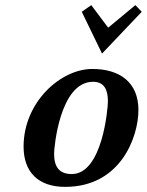

<svg xmlns="http://www.w3.org/2000/svg" viewBox="-20 -719 573 749"><path d="M378 -510 533 -673 508 -699 402 -611 336 -699 299 -673ZM401 -324C401 -298 380 -40 260 -40C210 -40 191 -69 191 -120C191 -142 213 -400 343 -400C385 -400 401 -371 401 -324ZM520 -290C520 -397 448 -450 340 -450C217 -450 72 -321 72 -147C72 -49 128 10 234 10C451 10 520 -185 520 -290Z"/></svg>

Font: Pfennig
Style: BoldItalic
Weight: 700
Italic angle: -13°
Version: Version 20100423